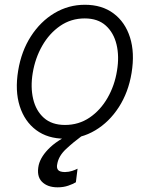

<svg xmlns="http://www.w3.org/2000/svg" viewBox="-20 -573 631 809"><path d="M252.8 11.4Q181.1 11.4 132.3 -25Q83.5 -61.4 63 -126.1Q42.6 -190.7 56.5 -275.2Q70 -357.6 110.3 -420.1Q150.6 -482.6 209.5 -517.8Q268.5 -552.9 337.7 -552.9Q409.8 -552.9 458.6 -516.3Q507.5 -479.8 527.9 -415.1Q548.3 -350.5 534.4 -265.6Q521 -183.9 480.6 -121.4Q440.3 -58.9 381.4 -23.8Q322.4 11.4 252.8 11.4ZM253.9 -46.5Q311.8 -46.5 357.6 -77.6Q403.4 -108.7 433.2 -160.7Q463.1 -212.7 473 -275.2Q483 -335.2 471.1 -385.1Q459.2 -435 425.8 -465.2Q392.4 -495.4 337 -495.4Q279.5 -495.4 233.7 -464Q187.9 -432.5 158 -380.3Q128.2 -328.1 117.9 -265.6Q108 -206 119.7 -156.1Q131.4 -106.2 165 -76.3Q198.5 -46.5 253.9 -46.5ZM222.7 216.3Q179.7 216.3 156.4 192.5Q133.2 168.7 143.1 122.5Q152.3 84.5 192.1 47.1Q231.9 9.6 316.1 -25.9L324.6 0Q289.4 25.9 258.2 55Q226.9 84.2 221.2 118.3Q217.7 133.5 224.3 142.6Q230.8 151.6 253.6 152Q270.6 151.6 284.3 147Q297.9 142.4 306.8 137.8L299.7 195Q287.6 202.4 267.6 209.3Q247.5 216.3 222.7 216.3Z"/></svg>

Font: Inter UI Light
Style: Italic
Weight: 300
Italic angle: 9.39999°
Designer: Rasmus Andersson
Foundry: rsms
Version: 3.2;8d6f07862